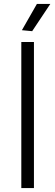

<svg xmlns="http://www.w3.org/2000/svg" viewBox="-20 -953 280 973"><path d="M88 -740H152V0H88ZM91 -800 167 -933H235L143 -795Z"/></svg>

Font: Encode Sans Narrow
Style: Light
Weight: 300
Designer: Pablo Impallari, Andres Torresi
Foundry: Pablo Impallari, Andres Torresi
Version: Version 1.000; ttfautohint (v1.00) -l 8 -r 50 -G 200 -x 14 -